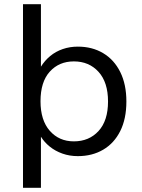

<svg xmlns="http://www.w3.org/2000/svg" viewBox="-20 -728 672 910"><path d="M89 162V-708H174V-412Q192 -441 218 -462.5Q244 -484 277.5 -495.5Q311 -507 349 -507Q417 -507 469 -476Q521 -445 550 -386.5Q579 -328 579 -247Q579 -165 550 -107Q521 -49 469 -18.5Q417 12 349 12Q310 12 276 0Q242 -12 216 -33Q190 -54 174 -80V162ZM330 -58Q402 -58 447 -107Q492 -156 492 -247Q492 -338 447 -387.5Q402 -437 330 -437Q260 -437 216 -388.5Q172 -340 172 -248Q172 -158 216 -108Q260 -58 330 -58Z"/></svg>

Font: Atkinson Hyperlegible Mono ExtraLight
Style: Regular
Weight: 400
Monospace: yes
Version: Version 2.001